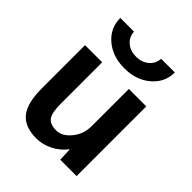

<svg xmlns="http://www.w3.org/2000/svg" viewBox="-212 -878 1013 1013"><g transform="rotate(45 295.0 -371.5)"><path d="M94 -753H196Q199 -714 227 -690.5Q255 -667 297 -667Q339 -667 367.5 -690.5Q396 -714 399 -753H501Q501 -679 443 -629.5Q385 -580 297 -580Q209 -580 151.5 -629Q94 -678 94 -753ZM192 -520V-210Q192 -143 210.5 -118.5Q229 -94 274 -94Q318 -94 354.5 -138.5Q391 -183 391 -243V-520H521V0H399L396 -73H394Q364 -34 320 -12Q276 10 229 10Q144 10 104 -38.5Q64 -87 64 -197V-520Z"/></g></svg>

Font: M PLUS 1p
Style: Bold
Weight: 700
Version: Version 1.062